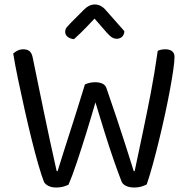

<svg xmlns="http://www.w3.org/2000/svg" viewBox="-20 -834 843 857"><path d="M359 -457Q367 -461 379 -464Q391 -467 404 -467Q424 -467 437.5 -460.5Q451 -454 455 -441Q480 -369 500.5 -307.5Q521 -246 539.5 -188.5Q558 -131 577 -70H581Q600 -160 618 -245.5Q636 -331 653 -419Q670 -507 684 -607Q698 -614 718 -614Q737 -614 748 -605.5Q759 -597 759 -580Q759 -561 753.5 -522.5Q748 -484 738.5 -432.5Q729 -381 716.5 -323.5Q704 -266 690 -208.5Q676 -151 662 -100Q648 -49 635 -11Q626 -6 612 -1.5Q598 3 580 3Q558 3 543 -4Q528 -11 523 -23Q509 -58 489 -115.5Q469 -173 447.5 -241.5Q426 -310 406 -377Q387 -311 365 -240Q343 -169 322.5 -108Q302 -47 286 -10Q279 -6 264.5 -1.5Q250 3 232 3Q210 3 195.5 -4.5Q181 -12 176 -23Q166 -48 151.5 -98Q137 -148 121 -212.5Q105 -277 89.5 -346.5Q74 -416 60.5 -480.5Q47 -545 39 -595Q46 -602 58 -608Q70 -614 84 -614Q102 -614 112 -605.5Q122 -597 126 -577Q139 -514 151 -455Q163 -396 175.5 -336Q188 -276 202 -210.5Q216 -145 233 -70H237Q251 -115 264 -156Q277 -197 291 -240.5Q305 -284 321.5 -336Q338 -388 359 -457ZM402 -751Q386 -734 362.5 -709.5Q339 -685 310 -659Q293 -661 282 -669.5Q271 -678 271 -692Q271 -704 278.5 -713Q286 -722 297 -733L356 -792Q378 -814 403 -814Q431 -814 453 -788L535 -695Q535 -680 525.5 -670.5Q516 -661 501 -661Q490 -661 480 -667Q470 -673 456 -689Z"/></svg>

Font: Baloo Bhaijaan 2
Style: Regular
Weight: 400
Designer: Sanskriti Dholi, Noopur Datye and Ek Type
Foundry: Ek Type
Version: Version 1.701